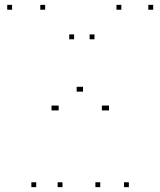

<svg xmlns="http://www.w3.org/2000/svg" viewBox="-20 -760 660 790"><path d="M129 10V-10H109V10ZM237.2 10V-10H217.2V10ZM315.4 -382.9V-402.9H295.4V-382.9ZM321.6 -382.9V-402.9H301.6V-382.9ZM392.5 10V-10H372.5V10ZM510.2 10V-10H490.2V10ZM610.3 -720V-740H590.3V-720ZM479.2 -720V-740H459.2V-720ZM428.5 -305.7V-325.7H408.5V-305.7ZM419.2 -305.7V-325.7H399.2V-305.7ZM368.8 -598.4V-618.4H348.8V-598.4ZM284.8 -598.4V-618.4H264.8V-598.4ZM221.4 -305.7V-325.7H201.4V-305.7ZM212 -305.7V-325.7H192V-305.7ZM165.8 -720V-740H145.8V-720ZM29.7 -720V-740H9.7V-720Z"/></svg>

Font: Monaspace Neon Dots Var
Style: Regular
Weight: 400
Designer: Riley Cran and the Lettermatic Team
Version: Version 1.100 (Monaspace Neon Dots)